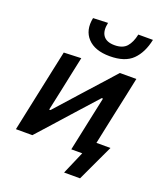

<svg xmlns="http://www.w3.org/2000/svg" viewBox="-157 -841 915 1080"><g transform="rotate(20 300.0 -301.0)"><path d="M373 -566Q284 -566 240.5 -612.5Q197 -659 212.5 -735.5L301 -739Q290 -688 309.8 -660.8Q329.5 -633.5 377.5 -633.5Q426 -633.5 449.8 -660.2Q473.5 -687 483.5 -735.5H571Q554.5 -655.5 509.2 -610.8Q464 -566 373 -566ZM18.5 0Q30 -55 40.8 -105.5Q51.5 -156 64.5 -217.5L75 -267Q90 -336.5 101 -389.5Q112 -442.5 124 -497L227.5 -501Q216.5 -450.5 206.5 -402.5Q196.5 -354.5 183.5 -293L156.5 -167.5H164.5L296.5 -315Q336 -359 377.5 -405Q419 -451 460 -497H558.5Q547 -442 536 -390Q525 -338 509.5 -267L499 -217.5Q491.5 -180.5 484.2 -147.5Q477 -114.5 470.5 -82.5H554.5Q541.5 -55 528.2 -26.5Q515 2 502 29.5Q489.5 56 477 83Q464.5 110 452 136.5H356.5L415.5 0H350Q361 -52 371 -99Q381 -146 393 -203L420 -329H412L284 -186.5Q243 -140.5 201 -93.5Q159 -46.5 117 0Z"/></g></svg>

Font: Commissioner Medium
Style: Italic
Weight: 500
Italic angle: -12°
Designer: Kostas Bartsokas
Foundry: Kostas Bartsokas
Version: Version 1.000; ttfautohint (v1.8.3)